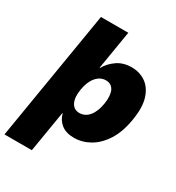

<svg xmlns="http://www.w3.org/2000/svg" viewBox="-258 -859 1095 1193"><g transform="rotate(30 289.5 -262.0)"><path d="M341.8 6.8Q284.2 6.8 250.2 -20.8Q216.3 -48.3 206.5 -89.8H203.6L154.8 204.1H-41.5L112.8 -727.5H309.1L263.2 -450.2H266.1Q289.1 -492.2 332.5 -522.5Q376 -552.7 436.5 -552.7Q490.7 -552.7 534.7 -523.9Q578.6 -495.1 599.1 -433.3Q619.6 -371.6 603 -272.5Q587.4 -178.2 547.6 -116.2Q507.8 -54.2 454.1 -23.7Q400.4 6.8 341.8 6.8ZM294.4 -143.6Q335 -143.6 363 -177.7Q391.1 -211.9 400.9 -272.5Q410.6 -333.5 394.3 -367.9Q377.9 -402.3 337.4 -402.3Q297.4 -402.3 268.1 -367.9Q238.8 -333.5 229 -272.5Q219.2 -213.4 236.8 -178.5Q254.4 -143.6 294.4 -143.6Z"/></g></svg>

Font: Inter Tight Black
Style: Italic
Weight: 900
Italic angle: -9.39999°
Designer: Rasmus Andersson
Foundry: rsms
Version: Version 3.004; ttfautohint (v1.8.4.7-5d5b)